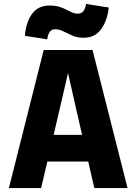

<svg xmlns="http://www.w3.org/2000/svg" viewBox="-20 -951 690 971"><path d="M130 -134V-269H541V-134ZM201 -698H448L625 0H457L366 -396L324 -582L281 -396L188 0H25ZM219 -752 106 -770Q111 -837 141.5 -880Q172 -923 230 -923Q258 -923 278.5 -917Q299 -911 315 -902.5Q331 -894 344.5 -888Q358 -882 372 -882Q394 -882 403.5 -897Q413 -912 415 -931L530 -913Q523 -847 491.5 -803.5Q460 -760 403 -760Q371 -760 346 -771Q321 -782 300.5 -792.5Q280 -803 260 -803Q239 -803 230 -787.5Q221 -772 219 -752Z"/></svg>

Font: Azeret Mono
Style: Bold
Weight: 700
Designer: Martin Vácha
Foundry: Displaay
Version: Version 1.002